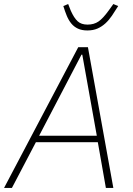

<svg xmlns="http://www.w3.org/2000/svg" viewBox="-36 -932 657 952"><path d="M489 0 449 -227H142L23 0H-16L352 -698H400L526 0ZM372 -661H368L158 -259H444ZM397 -781Q370 -781 350.5 -790Q331 -799 317.5 -815.5Q304 -832 295 -854Q286 -876 278 -902L302 -912L315 -879Q331 -843 349 -826.5Q367 -810 398 -810Q430 -810 452.5 -825.5Q475 -841 503 -880L526 -912L550 -902Q534 -876 519 -854Q504 -832 486.5 -816Q469 -800 447.5 -790.5Q426 -781 397 -781Z"/></svg>

Font: IBM Plex Sans ExtLt
Style: Italic
Weight: 200
Italic angle: -11°
Designer: Mike Abbink, Paul van der Laan, Pieter van Rosmalen
Foundry: Bold Monday
Version: Version 3.005